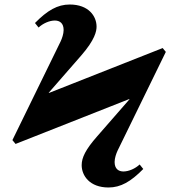

<svg xmlns="http://www.w3.org/2000/svg" viewBox="-20 -817 797 851"><path d="M701 -604 197 -405 196 -406 340 -571C401 -641 408 -679 408 -699C408 -745 373 -797 289 -797C235 -797 190 -771 135 -715L151 -695C170 -713 199 -726 223 -726C245 -726 262 -714 262 -684C262 -667 255 -647 249 -634L35 -196L49 -179L553 -378L554 -377L410 -212C360 -155 342 -119 342 -85C342 -39 377 14 461 14C515 14 560 -12 615 -68L599 -88C580 -70 551 -57 527 -57C505 -57 488 -69 488 -99C488 -116 495 -136 501 -149L715 -587Z"/></svg>

Font: XITS Math
Style: Bold
Weight: 700
Designer: MicroPress Inc., with final additions and corrections provided by Coen Hoffman, Elsevier (retired)
Version: Version 1.105